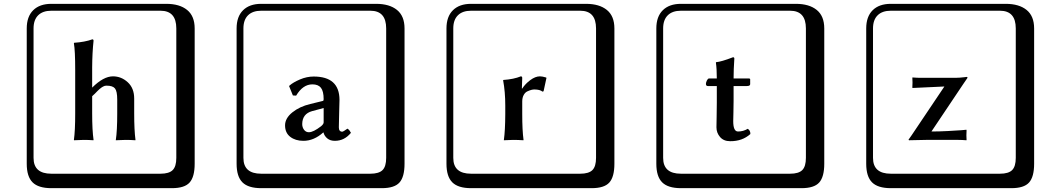

<svg xmlns="http://www.w3.org/2000/svg" viewBox="-20 -774 5538 1006"><path d="M594.2 -180.2V-252Q594.2 -295.9 582.5 -310.5Q570.8 -325.2 538.1 -325.2Q533.2 -325.2 529.1 -324.2Q524.9 -323.2 519.5 -320.1Q514.2 -316.9 510.5 -314.5Q506.8 -312 500 -305.9Q493.2 -299.8 490 -296.4Q486.8 -293 477.3 -283.4Q467.8 -273.9 462.9 -270V-180.2Q462.9 -91.3 470.2 -41L469.2 -39.1Q444.3 -41 418.9 -41L368.2 -39.1L367.2 -41Q374 -87.9 374 -180.2V-405.8Q374 -509.8 367.2 -546.9L368.2 -549.8Q425.3 -553.7 463.9 -567.9Q469.7 -567.9 470.2 -561Q463.4 -497.1 462.9 -420.9V-314.9Q522 -374 571.8 -374Q615.7 -374 649.4 -343Q683.1 -312 683.1 -257.8V-180.2Q683.1 -91.3 689.9 -41L689 -39.1Q664.1 -41 638.2 -41L586.9 -39.1V-41Q594.2 -88.4 594.2 -180.2ZM249 -717.8Q204.1 -717.8 179.9 -693.8Q155.8 -669.9 155.8 -625V53.2Q155.8 136.2 249 136.2H820.8Q865.7 136.2 884.8 117.2Q903.8 98.1 903.8 53.2V-625Q903.8 -717.8 820.8 -717.8ZM1000 84Q1000 152.8 973.4 182.4Q946.8 211.9 880.9 211.9H249Q181.2 211.9 150.6 181.4Q120.1 150.9 120.1 84V-625Q120.1 -687 154.1 -720.5Q188 -753.9 249 -753.9H851.1Q920.9 -753.9 960.4 -721.9Q1000 -689.9 1000 -625Z M1675.8 -208 1615.7 -191.9Q1564 -177.7 1563.5 -124Q1563.5 -106.9 1573 -94Q1582.5 -81.1 1598.6 -81.1Q1621.6 -81.1 1662.6 -112.8Q1675.8 -124 1675.8 -132.8ZM1755.4 -106.9Q1755.4 -84 1773.4 -84Q1778.3 -84 1800.8 -100.1L1802.7 -98.1Q1810.5 -94.2 1818.8 -78.1Q1784.7 -36.1 1734.4 -36.1Q1710.4 -36.1 1695.1 -48.6Q1679.7 -61 1674.8 -80.1H1673.8Q1625 -36.1 1569.8 -36.1Q1527.8 -36.1 1500.7 -57.1Q1473.6 -78.1 1473.6 -117.2Q1473.6 -154.3 1511.7 -185.1Q1549.8 -215.8 1605.5 -229L1671.4 -245.1Q1675.3 -245.1 1675.8 -253.9Q1675.8 -295.9 1661.6 -314Q1647.5 -332 1616.7 -332Q1566.9 -332 1531.7 -272.9L1514.6 -273.9L1494.6 -323.2L1497.6 -326.2Q1515.6 -342.3 1551.5 -357.7Q1587.4 -373 1623.5 -373Q1758.3 -373 1758.8 -251Q1758.8 -249 1757.1 -184.6Q1755.4 -120.1 1755.4 -106.9ZM1348.6 -717.8Q1303.7 -717.8 1279.5 -693.8Q1255.4 -669.9 1255.4 -625V53.2Q1255.4 136.2 1348.6 136.2H1920.4Q1965.3 136.2 1984.4 117.2Q2003.4 98.1 2003.4 53.2V-625Q2003.4 -717.8 1920.4 -717.8ZM2099.6 84Q2099.6 152.8 2073 182.4Q2046.4 211.9 1980.5 211.9H1348.6Q1280.8 211.9 1250.2 181.4Q1219.7 150.9 1219.7 84V-625Q1219.7 -687 1253.7 -720.5Q1287.6 -753.9 1348.6 -753.9H1950.7Q2020.5 -753.9 2060.1 -721.9Q2099.6 -689.9 2099.6 -625Z M2716.3 -310.1Q2732.4 -335 2758.8 -354.5Q2785.2 -374 2809.1 -374Q2821.3 -374 2840.3 -368.2L2843.3 -366.2L2828.1 -295.9L2822.3 -293.9Q2809.1 -305.2 2779.3 -305.2Q2772.5 -305.2 2763.9 -303Q2755.4 -300.8 2743.4 -295.4Q2731.4 -290 2723.9 -276.1Q2716.3 -262.2 2716.3 -242.2V-176.8Q2716.3 -90.8 2723.1 -41L2722.2 -39.1Q2693.4 -41 2668.5 -41L2620.1 -39.1V-41Q2627 -88.9 2627.4 -176.8V-221.2Q2627.4 -293 2616.2 -353L2617.2 -355Q2672.4 -358.9 2709 -374Q2715.8 -374 2716.3 -366.2L2714.4 -310.1ZM2448.2 -717.8Q2403.3 -717.8 2379.2 -693.8Q2355 -669.9 2355 -625V53.2Q2355 136.2 2448.2 136.2H3020Q3064.9 136.2 3084 117.2Q3103 98.1 3103 53.2V-625Q3103 -717.8 3020 -717.8ZM3199.2 84Q3199.2 152.8 3172.6 182.4Q3146 211.9 3080.1 211.9H2448.2Q2380.4 211.9 2349.9 181.4Q2319.3 150.9 2319.3 84V-625Q2319.3 -687 2353.3 -720.5Q2387.2 -753.9 2448.2 -753.9H3050.3Q3120.1 -753.9 3159.7 -721.9Q3199.2 -689.9 3199.2 -625Z M3689 -323.2Q3679.2 -323.2 3678.7 -334Q3678.7 -341.8 3683.8 -352.3Q3689 -362.8 3694.8 -362.8H3735.8Q3735.8 -413.6 3731 -445.8L3731.9 -448.2Q3758.8 -450.2 3820.8 -474.1Q3827.6 -474.1 3827.6 -466.8Q3823.7 -409.7 3823.7 -362.8H3904.8Q3910.6 -362.8 3910.6 -357.9V-333Q3910.6 -323.2 3893.1 -323.2H3823.7V-245.1Q3823.7 -220.2 3822.8 -184.1Q3821.8 -147.9 3821.8 -139.2Q3821.8 -85 3846.7 -85Q3874.5 -85 3897.9 -99.1Q3912.1 -90.3 3911.6 -71.8Q3869.6 -33.7 3805.7 -34.2Q3771.5 -34.2 3752.7 -56.2Q3733.9 -78.1 3733.9 -106.9Q3733.9 -115.7 3734.9 -163.8Q3735.8 -211.9 3735.8 -236.8V-323.2ZM3547.9 -717.8Q3502.9 -717.8 3478.8 -693.8Q3454.6 -669.9 3454.6 -625V53.2Q3454.6 136.2 3547.9 136.2H4119.6Q4164.6 136.2 4183.6 117.2Q4202.6 98.1 4202.6 53.2V-625Q4202.6 -717.8 4119.6 -717.8ZM4298.8 84Q4298.8 152.8 4272.2 182.4Q4245.6 211.9 4179.7 211.9H3547.9Q3480 211.9 3449.5 181.4Q3418.9 150.9 3418.9 84V-625Q3418.9 -687 3452.9 -720.5Q3486.8 -753.9 3547.9 -753.9H4149.9Q4219.7 -753.9 4259.3 -721.9Q4298.8 -689.9 4298.8 -625Z M4928.2 -320.8Q4928.2 -320.8 4761.2 -313L4760.3 -315.9Q4761.2 -321.8 4761.2 -341.8Q4761.2 -356 4760.3 -366.2L4761.2 -368.2Q4785.2 -366.2 4803.2 -366.2H4985.4Q4995.1 -366.2 5009.3 -367.2Q5023.4 -368.2 5033.9 -369.6Q5044.4 -371.1 5045.4 -371.1Q5049.3 -371.1 5049.3 -366.2Q5048.3 -365.2 5027.3 -334L4860.4 -85Q4900.4 -85 4945.8 -87.4Q4991.2 -89.8 5017.6 -91.8L5043.5 -94.2L5044.4 -90.8Q5043.5 -85 5043.5 -64.9Q5043.5 -50.8 5044.4 -41L5043.5 -39.1Q5019.5 -41 5001.5 -41H4831.5L4742.7 -39.1L4740.2 -42Q4743.2 -44.9 4756.3 -64.9ZM4647.5 -717.8Q4602.5 -717.8 4578.4 -693.8Q4554.2 -669.9 4554.2 -625V53.2Q4554.2 136.2 4647.5 136.2H5219.2Q5264.2 136.2 5283.2 117.2Q5302.2 98.1 5302.2 53.2V-625Q5302.2 -717.8 5219.2 -717.8ZM5398.4 84Q5398.4 152.8 5371.8 182.4Q5345.2 211.9 5279.3 211.9H4647.5Q4579.6 211.9 4549.1 181.4Q4518.6 150.9 4518.6 84V-625Q4518.6 -687 4552.5 -720.5Q4586.4 -753.9 4647.5 -753.9H5249.5Q5319.3 -753.9 5358.9 -721.9Q5398.4 -689.9 5398.4 -625Z"/></svg>

Font: Linux Biolinum Keyboard O
Style: Regular
Weight: 700
Designer: Philipp H. Poll
Foundry: Philipp H. Poll
Version: Version 0.6.1